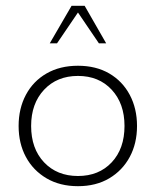

<svg xmlns="http://www.w3.org/2000/svg" viewBox="-20 -630 536 660"><path d="M248 10Q186 10 140 -17Q94 -44 69 -90.5Q44 -137 44 -197Q44 -257 69 -304Q94 -351 140 -377.5Q186 -404 248 -404Q310 -404 355.5 -377.5Q401 -351 426 -304Q451 -257 451 -197Q451 -137 426 -90.5Q401 -44 355.5 -17Q310 10 248 10ZM248 -25Q320 -25 364 -72Q408 -119 408 -197Q408 -274 364 -321.5Q320 -369 248 -369Q176 -369 131.5 -321.5Q87 -274 87 -197Q87 -119 131.5 -72Q176 -25 248 -25ZM151 -481 226 -610H271L345 -481H320L248 -587L176 -481Z"/></svg>

Font: Rokkitt ExtraLight
Style: Regular
Weight: 250
Version: Version 3.103